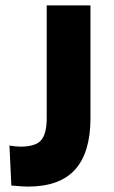

<svg xmlns="http://www.w3.org/2000/svg" viewBox="-20 -680 423 711"><path d="M22 7 15 -141Q26 -139 37.5 -138Q49 -137 56 -137Q112 -137 132.5 -161Q153 -185 153 -243V-660H315V-242Q315 -116 258.5 -52.5Q202 11 83 11Q73 11 59 10Q45 9 22 7Z"/></svg>

Font: Bricolage Grotesque 12pt ExtraBold
Style: Regular
Weight: 800
Designer: Mathieu Triay
Foundry: Atelier Triay
Version: Version 1.001; ttfautohint (v1.8.4.7-5d5b);gftools[0.9.33.de